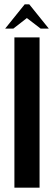

<svg xmlns="http://www.w3.org/2000/svg" viewBox="-20 -873 251 893"><path d="M164 -699V0H47V-699ZM95 -853H116L207 -740H169L105 -789L42 -740H4Z"/></svg>

Font: Moniqa ExtBd Paragraph
Style: Regular
Weight: 800
Designer: Rajesh Rajput
Foundry: Rajesh Rajput
Version: Version 1.000